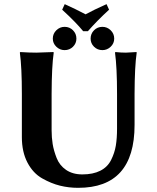

<svg xmlns="http://www.w3.org/2000/svg" viewBox="-20 -900 759 930"><path d="M418.9 -712.9Q418.9 -736.8 435.5 -753.4Q452.1 -770 476.1 -770Q499 -770 516.1 -753.4Q533.2 -736.8 533.2 -712.9Q533.2 -689.9 516.1 -673.6Q499 -657.2 476.1 -657.2Q452.1 -657.2 435.5 -673.6Q418.9 -689.9 418.9 -712.9ZM235.8 -712.9Q235.8 -736.8 252.9 -753.4Q270 -770 293 -770Q316.9 -770 333.5 -753.4Q350.1 -736.8 350.1 -712.9Q350.1 -689.9 333.5 -673.6Q316.9 -657.2 293 -657.2Q270 -657.2 252.9 -673.6Q235.8 -689.9 235.8 -712.9ZM546.9 -444.8Q546.9 -573.7 537.1 -645L539.1 -647.9Q565.9 -645 589.8 -645L641.1 -647.9L642.1 -645Q632.3 -579.1 631.8 -444.8V-294.9Q631.8 10.3 357.9 9.8Q313 9.8 270.5 -0.7Q228 -11.2 184.1 -36.1Q140.1 -61 113 -112.5Q85.9 -164.1 85.9 -235.8V-444.8Q85.9 -573.7 76.2 -645L78.1 -647.9Q122.1 -645 155.8 -645L238.8 -647.9L240.2 -645Q230.5 -579.1 230 -444.8V-269Q230 -233.9 235.1 -202.4Q240.2 -170.9 254.2 -135Q268.1 -99.1 300 -77.1Q332 -55.2 378.9 -55.2Q430.7 -55.2 465.8 -73Q501 -90.8 518.1 -125Q535.2 -159.2 541 -194.6Q546.9 -230 546.9 -276.9ZM281.2 -853 293.5 -879.9Q345.7 -856.4 394.5 -830.6Q433.6 -852.1 496.1 -879.9L508.3 -853Q450.2 -799.8 405.8 -749H382.8Q347.2 -792.5 281.2 -853Z"/></svg>

Font: Linux Biolinum
Style: Bold
Weight: 700
Designer: Philipp H. Poll
Foundry: Philipp H. Poll
Version: Version 1.3.2 ; ttfautohint (v0.9)